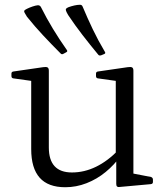

<svg xmlns="http://www.w3.org/2000/svg" viewBox="-20 -778 697 806"><path d="M246 -552Q239 -548 234 -554Q196 -592 160.5 -630Q125 -668 93 -708Q86 -719 83 -725Q80 -731 82.5 -734Q85 -737 93 -741Q103 -746 116 -750.5Q129 -755 139 -756Q148 -756 152 -748Q175 -702 202 -657.5Q229 -613 260 -569Q266 -562 257 -558ZM405 -546Q396 -543 392 -549Q358 -590 326 -631.5Q294 -673 266 -715Q259 -727 257 -733Q255 -739 258 -742Q261 -745 268 -748Q279 -752 292 -755Q305 -758 316 -758Q324 -758 327 -750Q347 -702 369.5 -655Q392 -608 420 -561Q425 -554 417 -551ZM540 -162V-24L521 -53L614 -35Q622 -32 622 -24V-14Q622 -6 613 -5L481 7Q475 8 471.5 5Q468 2 468 -6V-119L466 -128V-162ZM254 8Q182 8 146.5 -32Q111 -72 111 -152V-319H185V-159Q185 -54 282 -54Q386 -54 479 -150L486 -123Q460 -86 423.5 -56Q387 -26 343.5 -9Q300 8 254 8ZM466 -162V-319H540V-162ZM111 -319V-465L129 -436L36 -449Q28 -450 28 -459V-469Q28 -477 37 -478L161 -496Q174 -498 179.5 -495Q185 -492 185 -481V-319ZM466 -319V-465L484 -436L391 -449Q383 -450 383 -459V-469Q383 -477 392 -478L516 -496Q529 -498 534.5 -495Q540 -492 540 -481V-319Z"/></svg>

Font: Hahmlet Light
Style: Regular
Weight: 300
Designer: Minjoo Ham & Mark Frömberg
Foundry: hypertype
Version: Version 1.002